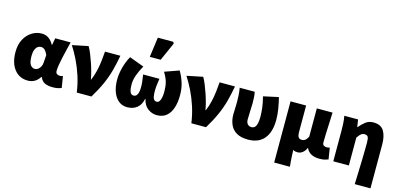

<svg xmlns="http://www.w3.org/2000/svg" viewBox="-79 -1331 4281 2049"><g transform="rotate(15 2061.0 -307.0)"><path d="M236 12Q143 12 87.5 -58.5Q32 -129 32 -250Q32 -332 63.5 -390.5Q95 -449 145.5 -480.5Q196 -512 254 -512Q281 -512 304.5 -503Q328 -494 348.5 -474.5Q369 -455 386 -424H390L404 -500H574Q564 -459 552.5 -412.5Q541 -366 531 -320Q521 -274 514.5 -235Q508 -196 508 -170Q508 -145 521.5 -135.5Q535 -126 556 -126Q563 -126 571 -127.5Q579 -129 588 -132L608 -6Q593 1 569 6.5Q545 12 512 12Q457 12 423.5 -4.5Q390 -21 372 -64H368Q321 12 236 12ZM278 -128Q296 -128 312.5 -140Q329 -152 340 -172.5Q351 -193 352 -218L358 -302Q349 -322 338.5 -338Q328 -354 314.5 -363Q301 -372 282 -372Q264 -372 247 -360.5Q230 -349 219 -322.5Q208 -296 208 -252Q208 -185 227.5 -156.5Q247 -128 278 -128Z M776 0Q763 -93 735 -179.5Q707 -266 670 -341Q633 -416 594 -476L770 -512Q788 -481 805.5 -438Q823 -395 839 -348Q855 -301 867 -256Q879 -211 885 -175H889Q912 -229 924.5 -283Q937 -337 943.5 -391.5Q950 -446 954 -500H1124Q1108 -411 1087 -332.5Q1066 -254 1030.5 -174Q995 -94 938 0Z M1334 12Q1279 12 1239 -20.5Q1199 -53 1177.5 -111.5Q1156 -170 1156 -248Q1156 -289 1165 -336.5Q1174 -384 1190.5 -430Q1207 -476 1228 -512L1390 -452Q1356 -392 1337 -338.5Q1318 -285 1318 -234Q1318 -186 1329 -156Q1340 -126 1368 -126Q1388 -126 1400.5 -139Q1413 -152 1418.5 -177.5Q1424 -203 1424 -238Q1424 -262 1422 -280.5Q1420 -299 1417 -319.5Q1414 -340 1410 -370H1590Q1586 -340 1583 -319.5Q1580 -299 1578 -280.5Q1576 -262 1576 -238Q1576 -197 1580.5 -172.5Q1585 -148 1596 -137Q1607 -126 1626 -126Q1649 -126 1662.5 -159.5Q1676 -193 1676 -254Q1676 -309 1664.5 -353.5Q1653 -398 1618 -456L1776 -512Q1808 -458 1828 -395.5Q1848 -333 1848 -256Q1848 -177 1828 -116.5Q1808 -56 1767 -22Q1726 12 1662 12Q1607 12 1561.5 -22.5Q1516 -57 1502 -124H1498Q1485 -57 1442 -22.5Q1399 12 1334 12ZM1430 -570 1460 -790H1630L1640 -772L1550 -570Z M2042 0Q2029 -93 2001 -179.5Q1973 -266 1936 -341Q1899 -416 1860 -476L2036 -512Q2054 -481 2071.5 -438Q2089 -395 2105 -348Q2121 -301 2133 -256Q2145 -211 2151 -175H2155Q2178 -229 2190.5 -283Q2203 -337 2209.5 -391.5Q2216 -446 2220 -500H2390Q2374 -411 2353 -332.5Q2332 -254 2296.5 -174Q2261 -94 2204 0Z M2670 12Q2590 12 2541.5 -17Q2493 -46 2471.5 -96Q2450 -146 2450 -207Q2450 -241 2452 -274Q2454 -307 2454 -340Q2454 -370 2452 -414Q2450 -458 2442 -500H2608Q2614 -475 2616 -442.5Q2618 -410 2618 -374Q2618 -347 2615 -295Q2612 -243 2612 -192Q2612 -172 2619.5 -157Q2627 -142 2640 -134Q2653 -126 2670 -126Q2693 -126 2707.5 -140Q2722 -154 2729 -183Q2736 -212 2736 -258Q2736 -303 2729.5 -356Q2723 -409 2706 -476L2872 -512Q2887 -454 2897.5 -391Q2908 -328 2908 -267Q2908 -182 2882 -119Q2856 -56 2803 -22Q2750 12 2670 12Z M3004 176V-500H3176V-214Q3176 -166 3188.5 -150Q3201 -134 3226 -134Q3241 -134 3253 -140Q3265 -146 3275 -158Q3285 -170 3294 -188V-500H3468Q3466 -445 3463 -381.5Q3460 -318 3458 -261.5Q3456 -205 3456 -170Q3456 -145 3469 -135.5Q3482 -126 3504 -126Q3510 -126 3519.5 -127.5Q3529 -129 3536 -132L3556 -6Q3538 1 3516 6.5Q3494 12 3458 12Q3403 12 3366 -8.5Q3329 -29 3314 -66H3310Q3295 -32 3270.5 -13Q3246 6 3216 6Q3203 6 3190 3.5Q3177 1 3166 -8Q3167 24 3168.5 54Q3170 84 3172 113.5Q3174 143 3178 176Z M3894 176Q3896 118 3898.5 53.5Q3901 -11 3902.5 -74Q3904 -137 3905 -192Q3906 -247 3906 -286Q3906 -334 3895.5 -350Q3885 -366 3856 -366Q3842 -366 3829.5 -359Q3817 -352 3805.5 -339Q3794 -326 3782 -308V0H3610V-340Q3610 -370 3608 -414Q3606 -458 3598 -500H3750L3762 -420H3766Q3796 -456 3831.5 -484Q3867 -512 3918 -512Q4001 -512 4034.5 -456.5Q4068 -401 4068 -308V176Z"/></g></svg>

Font: Source Sans 3 Black
Style: Regular
Weight: 900
Designer: Paul D. Hunt
Foundry: Adobe
Version: Version 3.046;hotconv 1.0.118;makeotfexe 2.5.65603